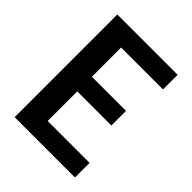

<svg xmlns="http://www.w3.org/2000/svg" viewBox="-207 -856 975 975"><g transform="rotate(45 281.0 -368.5)"><path d="M497.6 -105V0H64.5V-737.3H497.6V-632.3H196.8V-422.4H441.9V-317.4H196.8V-105Z"/></g></svg>

Font: Epilogue SemiBold
Style: Regular
Weight: 600
Designer: Tyler Finck
Foundry: Etcetera Type Co
Version: Version 2.112